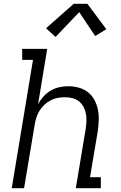

<svg xmlns="http://www.w3.org/2000/svg" viewBox="-20 -993 640 1013"><path d="M42 0 154 -677H97V-735H229L181 -444Q193 -466 210 -484.5Q227 -503 248.5 -515.5Q270 -528 293.5 -533Q317 -538 341 -538Q369 -538 396 -530.5Q423 -523 444 -506.5Q465 -490 478 -466Q491 -442 496.5 -415Q502 -388 501 -359.5Q500 -331 496 -302L455 -58H512V0H380L432 -312Q435 -332 436 -352.5Q437 -373 433.5 -392Q430 -411 421 -428.5Q412 -446 397 -458Q382 -470 362.5 -475Q343 -480 323 -480Q323 -480 323 -480Q323 -480 323 -480Q303 -480 284 -476.5Q265 -473 247 -463.5Q229 -454 214 -440Q199 -426 188.5 -409Q178 -392 172 -373Q166 -354 163 -335L107 0ZM273 -798 223 -844 369 -973H441L541 -839L482 -803L398 -929Z"/></svg>

Font: Iosevka Curly Slab LtEx
Style: Italic
Weight: 300
Width: 7
Italic angle: -9°
Monospace: yes
Designer: Belleve Invis
Foundry: Belleve Invis
Version: Version 11.1.0; ttfautohint (v1.8.3)